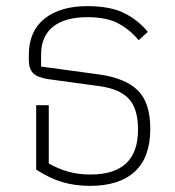

<svg xmlns="http://www.w3.org/2000/svg" viewBox="-20 -597 570 626"><path d="M98 -44V-254H139V-64Q171 -46 203.5 -37Q236 -28 275 -28Q430 -28 430 -174Q430 -243 400 -275Q370 -307 305 -316L137 -339Q103 -344 88.5 -358Q74 -372 74 -401V-418Q74 -495 125 -536Q176 -577 265 -577Q338 -577 383.5 -555Q429 -533 462 -493L432 -466Q404 -500 366 -520.5Q328 -541 265 -541Q192 -541 153 -510Q114 -479 114 -419V-380L305 -354Q389 -342 429.5 -302Q470 -262 470 -177Q470 -84 419.5 -37.5Q369 9 274 9Q224 9 182.5 -3.5Q141 -16 98 -44Z"/></svg>

Font: Anuphan ExtraLight
Style: Regular
Weight: 200
Designer: Cadson Demak
Version: Version 3.001